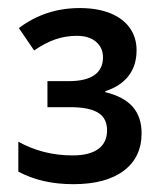

<svg xmlns="http://www.w3.org/2000/svg" viewBox="-20 -744 404 486"><path d="M26.4 -309.6V-385.3Q88.9 -350.6 163.6 -350.6Q206.5 -350.6 228.8 -366.9Q251 -383.3 251 -414.1Q251 -444.8 228.3 -458.7Q205.6 -472.7 158.2 -472.7H100.1V-538.6H153.8Q197.3 -538.6 219 -554Q240.7 -569.3 240.7 -599.1Q240.7 -623 223.1 -638.2Q205.6 -653.3 174.3 -653.3Q146 -653.3 119.9 -644.3Q93.8 -635.3 66.4 -616.2L27.8 -672.9Q94.7 -723.6 182.1 -723.6Q226.1 -723.6 258.5 -710.7Q291 -697.8 308.3 -673.6Q325.7 -649.4 325.7 -616.7Q325.7 -578.6 305.7 -552.2Q285.6 -525.9 246.6 -513.2V-510.7Q293 -499.5 315.7 -473.9Q338.4 -448.2 338.4 -406.7Q338.4 -345.7 293.2 -311.8Q248 -277.8 165.5 -277.8Q85.4 -277.8 26.4 -309.6Z"/></svg>

Font: Viking Open Sans Light
Style: Bold
Weight: 600
Foundry: Ascender Corporation
Version: Version 2.001